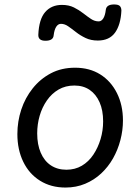

<svg xmlns="http://www.w3.org/2000/svg" viewBox="-20 -823 629 862"><path d="M274 19Q209 19 160 -11.5Q111 -42 84.5 -96.5Q58 -151 58 -221Q58 -278 75.5 -331Q93 -384 127 -426.5Q161 -469 208.5 -494Q256 -519 317 -519Q382 -519 430 -489Q478 -459 505 -405Q532 -351 532 -282Q532 -238 520.5 -194Q509 -150 487.5 -112Q466 -74 434.5 -44.5Q403 -15 362.5 2Q322 19 274 19ZM278 -61Q317 -61 347.5 -79Q378 -97 399 -128.5Q420 -160 431.5 -198.5Q443 -237 443 -278Q443 -328 427 -364Q411 -400 382.5 -419.5Q354 -439 314 -439Q274 -439 243 -421Q212 -403 190.5 -372Q169 -341 158 -303Q147 -265 147 -224Q147 -174 163 -137Q179 -100 208.5 -80.5Q238 -61 278 -61ZM184 -640Q151 -640 152 -667Q155 -737 183 -769Q211 -801 258 -801Q289 -801 312 -789.5Q335 -778 353.5 -763.5Q372 -749 388.5 -738Q405 -727 423 -727Q435 -727 443.5 -740Q452 -753 455 -779Q458 -803 492 -803Q511 -803 518 -796Q525 -789 525 -775Q522 -712 496.5 -676.5Q471 -641 419 -641Q388 -641 364 -652.5Q340 -664 321 -679Q302 -694 286 -705Q270 -716 254 -716Q241 -716 232.5 -703Q224 -690 221 -665Q220 -652 210.5 -646Q201 -640 184 -640Z"/></svg>

Font: Playwrite GB J
Style: Italic
Weight: 400
Italic angle: -7.01216°
Designer: Veronika Burian, José Scaglione
Foundry: TypeTogether
Version: Version 1.002